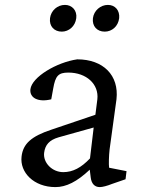

<svg xmlns="http://www.w3.org/2000/svg" viewBox="-20 -754 576 783"><path d="M206 9C250 9 294 -13 346 -62L350 -30C353 -5 366 9 387 9C398 9 417 4 437 -4L492 -23L496 -56L425 -70C423 -84 424 -118 427 -145L455 -349C466 -447 401 -512 295 -512C211 -500 110 -440 104 -390C100 -354 137 -336 189 -349L197 -393C206 -445 218 -458 259 -458C332 -458 384 -411 377 -349L369 -286L189 -225C108 -198 74 -168 68 -116C60 -51 118 9 206 9ZM160 -131C164 -163 181 -183 219 -194L362 -234L347 -108C311 -70 277 -52 238 -52C192 -52 155 -91 160 -131ZM184 -680C180 -647 201 -625 232 -625C261 -625 287 -647 291 -680C295 -711 274 -734 245 -734C214 -734 188 -711 184 -680ZM359 -680C355 -647 376 -625 407 -625C437 -625 462 -647 466 -680C469 -711 450 -734 420 -734C390 -734 363 -711 359 -680Z"/></svg>

Font: TPK Tissa Web
Style: Italic
Weight: 400
Italic angle: -7°
Designer: Jacques Le Bailly, Suppakit Chalermlarp | Katatrad Co.,Ltd.
Foundry: Jacques Le Bailly, Cadson Demak Co.,Ltd.
Version: Version 5.000;Glyphs 3.1.2 (3151)